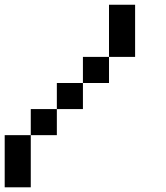

<svg xmlns="http://www.w3.org/2000/svg" viewBox="-20 -798 707 818"><path d="M111.1 0H0V-222.2H111.1ZM555.6 -555.6H444.4V-777.8H555.6ZM222.2 -222.2H111.1V-333.3H222.2ZM333.3 -333.3H222.2V-444.4H333.3ZM444.4 -444.4H333.3V-555.6H444.4Z"/></svg>

Font: Pixeloid Mono
Style: Regular
Weight: 400
Monospace: yes
Designer: GGBotNet
Foundry: GGBotNet
Version: 0.5